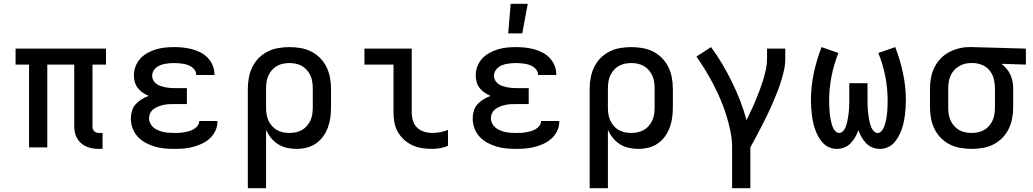

<svg xmlns="http://www.w3.org/2000/svg" viewBox="-20 -776 5440 1011"><path d="M520 8H502Q485 8 468.5 5.5Q452 3 436.5 -3.5Q421 -10 408 -21Q395 -32 386.5 -46.5Q378 -61 374.5 -77.5Q371 -94 371 -111V-436H229V0H133V-436H62V-520H538V-436H467V-111Q467 -104 469 -97Q471 -90 476 -85Q481 -80 488 -78Q495 -76 502 -76H520Z M897 8Q871 8 845 5.5Q819 3 794 -4.5Q769 -12 746 -24.5Q723 -37 705 -56.5Q687 -76 678 -101Q669 -126 669 -152Q669 -172 675 -192.5Q681 -213 695 -228Q709 -243 726.5 -253.5Q744 -264 763 -271Q747 -278 732 -288Q717 -298 706 -312Q695 -326 690 -343.5Q685 -361 685 -378Q685 -403 693.5 -426Q702 -449 718.5 -467Q735 -485 756.5 -497Q778 -509 801 -516Q824 -523 848.5 -525.5Q873 -528 897 -528Q921 -528 944.5 -525.5Q968 -523 991 -517Q1014 -511 1035.5 -500Q1057 -489 1073.5 -472Q1090 -455 1099.5 -432.5Q1109 -410 1109 -387V-381H1013V-383Q1013 -395 1006.5 -405.5Q1000 -416 990 -423Q980 -430 968.5 -434Q957 -438 945 -440Q933 -442 921 -443Q909 -444 897 -444Q885 -444 872.5 -443Q860 -442 847.5 -439.5Q835 -437 823.5 -432.5Q812 -428 802.5 -420Q793 -412 787 -401Q781 -390 781 -377Q781 -365 787 -353.5Q793 -342 803.5 -334.5Q814 -327 826 -323Q838 -319 850 -316.5Q862 -314 874.5 -313Q887 -312 900 -312H964V-228H900Q886 -228 871.5 -227.5Q857 -227 843 -224Q829 -221 815.5 -216Q802 -211 790 -202.5Q778 -194 771.5 -181Q765 -168 765 -153Q765 -139 771.5 -126Q778 -113 789 -104Q800 -95 813.5 -89.5Q827 -84 840.5 -81Q854 -78 868.5 -77Q883 -76 897 -76Q910 -76 923.5 -76.5Q937 -77 950 -79.5Q963 -82 976 -85.5Q989 -89 1000.5 -96Q1012 -103 1020.5 -114Q1029 -125 1029 -139H1125V-135Q1125 -110 1114 -87Q1103 -64 1084.5 -47Q1066 -30 1043.5 -19.5Q1021 -9 996.5 -2.5Q972 4 947 6Q922 8 897 8Z M1285 215V-310Q1285 -339 1290.5 -368Q1296 -397 1309 -423.5Q1322 -450 1343 -471Q1364 -492 1390 -505Q1416 -518 1445.5 -523Q1475 -528 1504 -528Q1533 -528 1562.5 -523Q1592 -518 1618 -505Q1644 -492 1665 -471Q1686 -450 1699 -423.5Q1712 -397 1717.5 -368Q1723 -339 1723 -310V-210Q1723 -183 1719.5 -156.5Q1716 -130 1706.5 -104.5Q1697 -79 1681 -57Q1665 -35 1643 -20Q1621 -5 1594.5 1.5Q1568 8 1541 8Q1516 8 1491 2.5Q1466 -3 1444.5 -16.5Q1423 -30 1407 -50Q1391 -70 1381 -93V215ZM1504 -76Q1521 -76 1538 -79.5Q1555 -83 1570 -91.5Q1585 -100 1596.5 -113.5Q1608 -127 1615 -142.5Q1622 -158 1624.5 -175.5Q1627 -193 1627 -210V-310Q1627 -327 1624.5 -344.5Q1622 -362 1615 -377.5Q1608 -393 1596.5 -406.5Q1585 -420 1570 -428.5Q1555 -437 1538 -440.5Q1521 -444 1504 -444Q1487 -444 1470 -440.5Q1453 -437 1438 -428.5Q1423 -420 1411.5 -406.5Q1400 -393 1393 -377.5Q1386 -362 1383.5 -344.5Q1381 -327 1381 -310V-210Q1381 -193 1383.5 -175.5Q1386 -158 1393 -142.5Q1400 -127 1411.5 -113.5Q1423 -100 1438 -91.5Q1453 -83 1470 -79.5Q1487 -76 1504 -76Z M2256 8Q2229 8 2202.5 4Q2176 0 2152 -11Q2128 -22 2108 -40Q2088 -58 2075 -81Q2062 -104 2057 -130.5Q2052 -157 2052 -184V-436H1899V-520H2148V-184Q2148 -162 2154.5 -140.5Q2161 -119 2176.5 -104Q2192 -89 2213 -82.5Q2234 -76 2256 -76Q2277 -76 2298.5 -80Q2320 -84 2339 -92V-8Q2320 0 2298.5 4Q2277 8 2256 8Z M2697 8Q2671 8 2645 5.5Q2619 3 2594 -4.5Q2569 -12 2546 -24.5Q2523 -37 2505 -56.5Q2487 -76 2478 -101Q2469 -126 2469 -152Q2469 -172 2475 -192.5Q2481 -213 2495 -228Q2509 -243 2526.5 -253.5Q2544 -264 2563 -271Q2547 -278 2532 -288Q2517 -298 2506 -312Q2495 -326 2490 -343.5Q2485 -361 2485 -378Q2485 -403 2493.5 -426Q2502 -449 2518.5 -467Q2535 -485 2556.5 -497Q2578 -509 2601 -516Q2624 -523 2648.5 -525.5Q2673 -528 2697 -528Q2721 -528 2744.5 -525.5Q2768 -523 2791 -517Q2814 -511 2835.5 -500Q2857 -489 2873.5 -472Q2890 -455 2899.5 -432.5Q2909 -410 2909 -387V-381H2813V-383Q2813 -395 2806.5 -405.5Q2800 -416 2790 -423Q2780 -430 2768.5 -434Q2757 -438 2745 -440Q2733 -442 2721 -443Q2709 -444 2697 -444Q2685 -444 2672.5 -443Q2660 -442 2647.5 -439.5Q2635 -437 2623.5 -432.5Q2612 -428 2602.5 -420Q2593 -412 2587 -401Q2581 -390 2581 -377Q2581 -365 2587 -353.5Q2593 -342 2603.5 -334.5Q2614 -327 2626 -323Q2638 -319 2650 -316.5Q2662 -314 2674.5 -313Q2687 -312 2700 -312H2764V-228H2700Q2686 -228 2671.5 -227.5Q2657 -227 2643 -224Q2629 -221 2615.5 -216Q2602 -211 2590 -202.5Q2578 -194 2571.5 -181Q2565 -168 2565 -153Q2565 -139 2571.5 -126Q2578 -113 2589 -104Q2600 -95 2613.5 -89.5Q2627 -84 2640.5 -81Q2654 -78 2668.5 -77Q2683 -76 2697 -76Q2710 -76 2723.5 -76.5Q2737 -77 2750 -79.5Q2763 -82 2776 -85.5Q2789 -89 2800.5 -96Q2812 -103 2820.5 -114Q2829 -125 2829 -139H2925V-135Q2925 -110 2914 -87Q2903 -64 2884.5 -47Q2866 -30 2843.5 -19.5Q2821 -9 2796.5 -2.5Q2772 4 2747 6Q2722 8 2697 8ZM2656 -600 2669 -756H2759L2730 -600Z M3085 215V-310Q3085 -339 3090.5 -368Q3096 -397 3109 -423.5Q3122 -450 3143 -471Q3164 -492 3190 -505Q3216 -518 3245.5 -523Q3275 -528 3304 -528Q3333 -528 3362.5 -523Q3392 -518 3418 -505Q3444 -492 3465 -471Q3486 -450 3499 -423.5Q3512 -397 3517.5 -368Q3523 -339 3523 -310V-210Q3523 -183 3519.5 -156.5Q3516 -130 3506.5 -104.5Q3497 -79 3481 -57Q3465 -35 3443 -20Q3421 -5 3394.5 1.5Q3368 8 3341 8Q3316 8 3291 2.5Q3266 -3 3244.5 -16.5Q3223 -30 3207 -50Q3191 -70 3181 -93V215ZM3304 -76Q3321 -76 3338 -79.5Q3355 -83 3370 -91.5Q3385 -100 3396.5 -113.5Q3408 -127 3415 -142.5Q3422 -158 3424.5 -175.5Q3427 -193 3427 -210V-310Q3427 -327 3424.5 -344.5Q3422 -362 3415 -377.5Q3408 -393 3396.5 -406.5Q3385 -420 3370 -428.5Q3355 -437 3338 -440.5Q3321 -444 3304 -444Q3287 -444 3270 -440.5Q3253 -437 3238 -428.5Q3223 -420 3211.5 -406.5Q3200 -393 3193 -377.5Q3186 -362 3183.5 -344.5Q3181 -327 3181 -310V-210Q3181 -193 3183.5 -175.5Q3186 -158 3193 -142.5Q3200 -127 3211.5 -113.5Q3223 -100 3238 -91.5Q3253 -83 3270 -79.5Q3287 -76 3304 -76Z M3835 215V0Q3835 -43 3826 -86Q3817 -129 3804 -170.5Q3791 -212 3774 -252Q3757 -292 3737 -330.5Q3717 -369 3694.5 -406Q3672 -443 3647 -478L3724 -528Q3756 -485 3783.5 -438.5Q3811 -392 3834.5 -344Q3858 -296 3877.5 -245.5Q3897 -195 3911 -143Q3923 -169 3935.5 -195Q3948 -221 3959 -247.5Q3970 -274 3980 -301Q3990 -328 3998.5 -355.5Q4007 -383 4013 -411Q4019 -439 4019 -468V-520H4115V-468Q4115 -436 4108 -405Q4101 -374 4091.5 -344Q4082 -314 4070 -284.5Q4058 -255 4045.5 -226Q4033 -197 4019 -168.5Q4005 -140 3990.5 -111.5Q3976 -83 3961 -55.5Q3946 -28 3931 0V215Z M4387 8Q4367 8 4348 0.5Q4329 -7 4315 -21.5Q4301 -36 4291 -53.5Q4281 -71 4274 -89.5Q4267 -108 4262.5 -128Q4258 -148 4255.5 -167.5Q4253 -187 4251.5 -207Q4250 -227 4250 -247Q4250 -319 4265 -390Q4280 -461 4306 -528L4395 -497Q4371 -438 4358.5 -374.5Q4346 -311 4346 -247Q4346 -235 4346.5 -223Q4347 -211 4347.5 -199Q4348 -187 4349.5 -175.5Q4351 -164 4353 -152Q4355 -140 4358 -128.5Q4361 -117 4365.5 -106Q4370 -95 4378.5 -85.5Q4387 -76 4399 -76Q4409 -76 4417 -83.5Q4425 -91 4429.5 -100Q4434 -109 4437 -119Q4440 -129 4442 -138.5Q4444 -148 4445.5 -158.5Q4447 -169 4448.5 -179Q4450 -189 4450.5 -199Q4451 -209 4451.5 -219Q4452 -229 4452 -239.5Q4452 -250 4452 -260V-338H4548V-260Q4548 -250 4548 -239.5Q4548 -229 4548.5 -219Q4549 -209 4549.5 -199Q4550 -189 4551.5 -179Q4553 -169 4554.5 -158.5Q4556 -148 4558 -138.5Q4560 -129 4563 -119Q4566 -109 4570.5 -100Q4575 -91 4583 -83.5Q4591 -76 4601 -76Q4613 -76 4621.5 -85.5Q4630 -95 4634.5 -106Q4639 -117 4642 -128.5Q4645 -140 4647 -152Q4649 -164 4650.5 -175.5Q4652 -187 4652.5 -199Q4653 -211 4653.5 -223Q4654 -235 4654 -247Q4654 -311 4641.5 -374.5Q4629 -438 4605 -497L4694 -528Q4720 -461 4735 -390Q4750 -319 4750 -247Q4750 -227 4748.5 -207Q4747 -187 4744.5 -167.5Q4742 -148 4737.5 -128Q4733 -108 4726 -89.5Q4719 -71 4709 -53.5Q4699 -36 4685 -21.5Q4671 -7 4652 0.5Q4633 8 4613 8Q4593 8 4574 0.5Q4555 -7 4541 -21.5Q4527 -36 4517 -53.5Q4507 -71 4500 -90Q4493 -71 4483 -53.5Q4473 -36 4459 -21.5Q4445 -7 4426 0.5Q4407 8 4387 8Z M5096 8Q5067 8 5037.5 3Q5008 -2 4982 -15Q4956 -28 4935 -49Q4914 -70 4901 -96.5Q4888 -123 4882.5 -152Q4877 -181 4877 -210V-310Q4877 -338 4882 -366Q4887 -394 4899.5 -419.5Q4912 -445 4931.5 -466Q4951 -487 4976 -500.5Q5001 -514 5028.5 -521Q5056 -528 5084 -528H5100L5382 -520V-436L5253 -440Q5268 -429 5280 -414.5Q5292 -400 5300 -383Q5308 -366 5311.5 -347.5Q5315 -329 5315 -310V-210Q5315 -181 5309.5 -152Q5304 -123 5291 -96.5Q5278 -70 5257 -49Q5236 -28 5210 -15Q5184 -2 5154.5 3Q5125 8 5096 8ZM5096 -76Q5113 -76 5130 -79.5Q5147 -83 5162 -91.5Q5177 -100 5188.5 -113.5Q5200 -127 5207 -142.5Q5214 -158 5216.5 -175.5Q5219 -193 5219 -210V-310Q5219 -334 5213.5 -358Q5208 -382 5193.5 -401.5Q5179 -421 5157 -431.5Q5135 -442 5110 -444H5091Q5074 -444 5058 -439.5Q5042 -435 5027.5 -426Q5013 -417 5002 -404Q4991 -391 4984.5 -375.5Q4978 -360 4975.5 -343.5Q4973 -327 4973 -310V-210Q4973 -193 4975.5 -175.5Q4978 -158 4985 -142.5Q4992 -127 5003.5 -113.5Q5015 -100 5030 -91.5Q5045 -83 5062 -79.5Q5079 -76 5096 -76Z"/></svg>

Font: Iosevka Fixed Curly Md Ex
Style: Regular
Weight: 500
Width: 7
Monospace: yes
Designer: Belleve Invis
Foundry: Belleve Invis
Version: Version 30.1.2